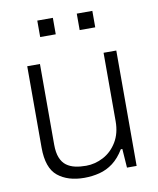

<svg xmlns="http://www.w3.org/2000/svg" viewBox="-83 -785 709 862"><g transform="rotate(-10 272.0 -354.0)"><path d="M232 12Q157 12 111.5 -25Q66 -62 66 -155V-526H124V-158Q124 -122 133.5 -98.5Q143 -75 160 -62.5Q177 -50 199.5 -45Q222 -40 249 -40Q290 -40 328 -60Q366 -80 390 -119.5Q414 -159 414 -214V-526H472V0H428L422 -86H415Q392 -48 363.5 -26.5Q335 -5 301.5 3.5Q268 12 232 12ZM146 -645V-720H217V-645ZM326 -645V-720H397V-645Z"/></g></svg>

Font: Archivo SemiBold ExtraLight
Style: Regular
Weight: 250
Version: Version 2.001